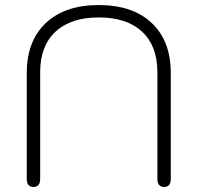

<svg xmlns="http://www.w3.org/2000/svg" viewBox="-20 -730 782 760"><path d="M86 -22V-441Q86 -568 161.5 -639Q237 -710 371 -710Q505 -710 580.5 -639Q656 -568 656 -441V-22Q656 10 630 10Q603 10 603 -22V-444Q603 -548 542.5 -604.5Q482 -661 371 -661Q260 -661 199.5 -604.5Q139 -548 139 -444V-22Q139 10 112 10Q86 10 86 -22Z"/></svg>

Font: Kodchasan ExtraLight
Style: Regular
Weight: 275
Version: Version 1.000; ttfautohint (v1.6)